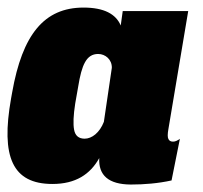

<svg xmlns="http://www.w3.org/2000/svg" viewBox="-38 -477 535 507"><path d="M307.1 10.3C342.8 10.3 379.4 7.3 415 -0.5L437 -110.4C430.7 -106 425.3 -103 418.9 -103C412.6 -103 408.7 -105.5 406.7 -109.9C404.3 -114.3 404.3 -123 406.7 -136.2L459 -447.8H286.1L280.8 -409.7C268.1 -439.9 236.8 -457 182.6 -457C78.6 -457 21 -385.7 -5.9 -232.9L-8.8 -216.8C-36.1 -63 -5.4 8.8 100.6 8.8C161.6 8.8 200.2 -16.6 224.1 -59.6C221.7 -14.2 248.5 9.8 307.1 10.3ZM185.5 -110.8C169.9 -110.8 160.6 -118.7 157.7 -134.3C154.8 -149.4 155.8 -172.9 160.6 -203.6L168.5 -248.5C177.7 -305.2 189.9 -334.5 221.2 -334.5C240.2 -334.5 257.8 -319.8 257.3 -297.9L236.3 -155.3C225.1 -126.5 204.6 -110.8 185.5 -110.8Z"/></svg>

Font: Roboto Flex Super Cond Black
Style: Italic
Weight: 900
Width: 3
Italic angle: -10°
Designer: Berlow after Robertson
Foundry: Google
Version: Version 3.200;Glyphs 3.3 (3311)